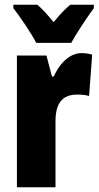

<svg xmlns="http://www.w3.org/2000/svg" viewBox="-20 -786 415 806"><path d="M132 -606H279C300 -645 346 -714 374 -752V-766H275C255 -750 232 -726 205 -693C179 -725 157 -749 137 -766H36V-752C62 -719 115 -641 132 -606ZM322 -563C267 -563 225 -510 206 -465H198L175 -553H51V0H213V-278C213 -350 240 -389 304 -389C325 -389 341 -387 354 -383L367 -557C347 -562 335 -563 322 -563Z"/></svg>

Font: Noto Sans Georgian ExtraCondensed Black
Style: Regular
Weight: 900
Width: 2
Designer: Monotype Design Team, Akaki Razmadze
Foundry: Google LLC
Version: Version 2.005